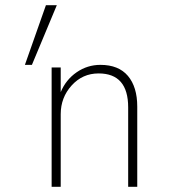

<svg xmlns="http://www.w3.org/2000/svg" viewBox="-20 -720 662 740"><path d="M157 -700H199L103 -470H76ZM474 -306Q474 -437 360 -437Q298 -437 256 -390.5Q214 -344 214 -280V0H179V-460H214V-365Q234 -413 275.5 -441.5Q317 -470 367 -470Q437 -470 473 -427.5Q509 -385 509 -309V0H474Z"/></svg>

Font: Renner
Style: Thin
Weight: 200
Version: Version 003.000 ; ttfautohint (v0.97) -l 8 -r 50 -G 200 -x 1